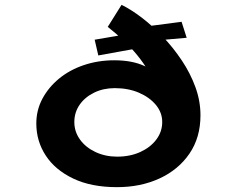

<svg xmlns="http://www.w3.org/2000/svg" viewBox="-20 -766 978 793"><path d="M463 7Q357 7 282.5 -28.5Q208 -64 169 -123.5Q130 -183 130 -256Q130 -311 155 -358Q180 -405 223.5 -441Q267 -477 326 -497Q385 -517 452 -517Q526 -517 576.5 -493.5Q627 -470 657 -432.5Q687 -395 698 -348L635 -335Q635 -369 624 -403.5Q613 -438 593 -472Q573 -506 546.5 -538.5Q520 -571 488.5 -600.5Q457 -630 425 -655L482 -746Q521 -727 565 -693.5Q609 -660 652 -615Q695 -570 730.5 -517Q766 -464 787 -406.5Q808 -349 808 -290Q808 -198 762.5 -131.5Q717 -65 639 -29Q561 7 463 7ZM464 -119Q517 -119 559 -138Q601 -157 625.5 -189.5Q650 -222 650 -262Q650 -301 624 -332.5Q598 -364 554 -383Q510 -402 454 -402Q407 -402 369 -383.5Q331 -365 309 -333.5Q287 -302 287 -262Q287 -222 310.5 -189.5Q334 -157 374.5 -138Q415 -119 464 -119ZM386 -537 371 -602 529 -629 585 -657 730 -676 751 -610 638 -600 596 -575Z"/></svg>

Font: Lexend Zetta
Style: Bold
Weight: 700
Designer: Bonnie Shaver-Troup, Thomas Jockin
Foundry: Lexend
Version: Version 1.007